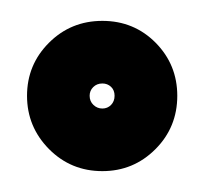

<svg xmlns="http://www.w3.org/2000/svg" viewBox="-20 -936 211 184"><path d="M149.9 -844.2Q149.9 -814 128.9 -793Q107.9 -772 78.1 -772Q47.9 -772 26.9 -793.2Q5.9 -814.5 5.9 -844.2Q5.9 -874 26.9 -895Q47.9 -916 78.1 -916Q108.4 -916 129.2 -895Q149.9 -874 149.9 -844.2ZM78.1 -856Q72.8 -856 69.3 -852.5Q65.9 -849.1 65.9 -844.2Q65.9 -838.9 69.6 -835.4Q73.2 -832 78.1 -832Q83 -832 86.4 -835.4Q89.8 -838.9 89.8 -844.2Q89.8 -849.6 86.4 -852.8Q83 -856 78.1 -856Z"/></svg>

Font: Beon
Style: Regular
Weight: 400
Designer: BSozoo
Foundry: BSozoo
Version: Version 1.001;PS 001.001;hotconv 1.0.70;makeotf.lib2.5.58329